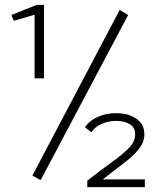

<svg xmlns="http://www.w3.org/2000/svg" viewBox="-20 -704 640 794"><path d="M123 -380V-643L37 -618L27 -642L132 -684H162V-380ZM148 41 114 22 475 -663 510 -642ZM341 70V43Q399 -2 443.5 -34Q488 -66 513.5 -92.5Q539 -119 539 -149Q539 -177 516.5 -190.5Q494 -204 461 -204Q429 -204 401 -192Q373 -180 358 -157L331 -178Q350 -205 384 -220.5Q418 -236 460 -236Q511 -236 544 -213Q577 -190 577 -149Q577 -115 552.5 -85.5Q528 -56 488.5 -26.5Q449 3 405 38H579V70Z"/></svg>

Font: Inconsolata Expanded Light
Style: Regular
Weight: 300
Width: 7
Monospace: yes
Designer: Raph Levien, Cyreal, Brenton Simpson
Foundry: Raph Levien, Cyreal, Google
Version: Version 3.001; ttfautohint (v1.8.2.53-6de2)